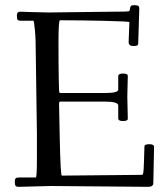

<svg xmlns="http://www.w3.org/2000/svg" viewBox="-20 -713 645 739"><path d="M175 2.9 53 6.1Q42.7 6.1 39.9 2.2Q37.1 -1.7 37.1 -13.1Q37.1 -24.4 40.9 -27.2Q44.7 -30 56.9 -30H117.9Q122.1 -30 122.1 -102.1V-198L117.9 -491.9Q117.9 -560.5 114.4 -596.8Q110.8 -633.1 108.9 -633.1H62Q52 -633.1 48.5 -636Q44.9 -638.9 44.9 -653.4Q44.9 -668 58.1 -668L102.1 -666.5Q146 -665 167 -665L418.9 -668Q469.7 -668 474.6 -669.4Q479.7 -670.9 479.7 -676Q480 -677.2 480.5 -680.3Q481 -683.3 481.4 -685.2Q481.9 -687 483.4 -689.5Q485.8 -693.1 496.7 -693.1Q507.6 -693.1 511.8 -690.6Q516.1 -688 516.1 -679L512 -547.1Q512 -540 508.1 -538Q504.2 -535.9 492.9 -535.9Q475.1 -535.9 475.1 -551L478 -627.9Q478 -630.6 382.6 -632.8Q287.1 -635 210.9 -635Q205.1 -635 205.1 -551.5Q205.1 -468 206.1 -413.3Q207 -358.6 208.4 -356.8Q209.7 -355 216.1 -355H383.1Q435.1 -355 435.1 -367.9V-419.9Q435.1 -429.9 453.5 -429.9Q471.9 -429.9 471.9 -420.9L470 -341.1L471.9 -256.1Q471.9 -247.1 453.5 -247.1Q435.1 -247.1 435.1 -257.1V-306.9Q435.1 -322 383.1 -322Q298.3 -322 255.6 -322Q212.9 -322 211.5 -321.9Q210.2 -321.8 209.7 -321.3Q209.2 -320.8 208.5 -319.9Q207.8 -319.1 207.6 -317.7Q207.5 -316.4 207.3 -314.6Q207 -312.7 210.1 -174.9Q213.1 -37.1 218 -37.1L523.9 -40Q529.1 -40 530.3 -43Q531.5 -45.9 532.7 -59.6Q533.9 -73.2 535.9 -148.9Q535.9 -158 554.4 -158Q573 -158 573 -147.9L570.1 -8.1Q570.1 6.1 550 6.1Z"/></svg>

Font: Fanwood Text
Style: Regular
Weight: 400
Version: Version 1.1001